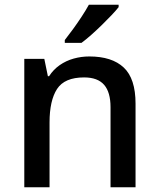

<svg xmlns="http://www.w3.org/2000/svg" viewBox="-20 -786 667 806"><path d="M355 -549Q450 -549 499.5 -502.5Q549 -456 549 -351V0H444V-336Q444 -399 417 -430Q390 -461 333 -461Q251 -461 219.5 -412.5Q188 -364 188 -272V0H82V-539H166L181 -466H186Q204 -494 230.5 -512.5Q257 -531 289 -540Q321 -549 355 -549ZM478 -756Q467 -742 448 -722Q429 -702 407 -680.5Q385 -659 363 -639.5Q341 -620 322 -606H252V-618Q267 -637 286 -663Q305 -689 323 -716.5Q341 -744 353 -766H478Z"/></svg>

Font: Noto Sans Khmer Medium
Style: Regular
Weight: 500
Version: Version 2.003